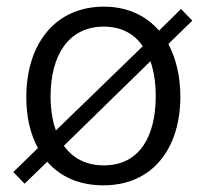

<svg xmlns="http://www.w3.org/2000/svg" viewBox="-20 -547 621 577"><path d="M558 -485 524 -520 458 -455C418 -501 362 -527 292 -527C146 -527 59 -415 59 -255C59 -196 71 -144 94 -102L20 -30L54 5L122 -61C161 -16 218 10 291 10C437 10 522 -99 522 -257C522 -317 509 -371 486 -415ZM132 -258C132 -378 184 -467 292 -467C345 -467 384 -445 409 -408L148 -155C137 -185 132 -220 132 -258ZM448 -258C448 -138 400 -50 292 -50C238 -50 198 -72 172 -109L432 -363C443 -332 448 -297 448 -258Z"/></svg>

Font: United Sans Light
Style: Regular
Weight: 300
Designer: Pablo Impallari, Rodrigo Fuenzalida (Modified by Dan O. Williams)
Version: Version 1.000;PS 001.000;hotconv 1.0.88;makeotf.lib2.5.64775